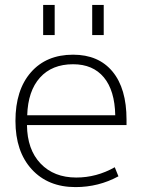

<svg xmlns="http://www.w3.org/2000/svg" viewBox="-20 -753 584 783"><path d="M356 -610V-733H403V-610ZM156 -610V-733H203V-610ZM91 -283H450Q448 -384 403.5 -437.5Q359 -491 278 -491Q192 -491 143 -436.5Q94 -382 91 -283ZM90 -243Q91 -143 145.5 -86Q200 -29 291 -29Q374 -29 448 -71L463 -34Q382 10 288 10Q176 10 109.5 -62.5Q43 -135 43 -260Q43 -386 106 -458Q169 -530 278 -530Q382 -530 439 -461Q496 -392 496 -265V-243Z"/></svg>

Font: Mplus 1p Light
Style: Regular
Weight: 300
Version: Version 1.061